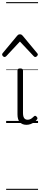

<svg xmlns="http://www.w3.org/2000/svg" viewBox="-58 -1161 379 1812"><path d="M192 17Q171 17 155.5 10.5Q140 4 129 -8Q118 -20 112.5 -38.5Q107 -57 107 -82V-496Q107 -506 113 -510.5Q119 -515 132 -515Q146 -515 152.5 -510.5Q159 -506 159 -496V-94Q159 -74 163.5 -60Q168 -46 177.5 -38.5Q187 -31 202 -31Q213 -31 223 -34.5Q233 -38 243 -45.5Q253 -53 263 -63Q269 -69 275.5 -68Q282 -67 288 -59Q293 -54 295 -48Q297 -42 292 -35Q281 -20 264.5 -8Q248 4 229.5 10.5Q211 17 192 17ZM-15 -623Q-23 -623 -30.5 -631Q-38 -639 -38 -647Q-38 -649 -37 -652Q-36 -655 -33 -659L105 -825Q110 -831 115.5 -834Q121 -837 130 -837Q139 -837 144.5 -834Q150 -831 155 -825L293 -659Q297 -655 298 -652Q299 -649 299 -647Q299 -639 291 -631Q283 -623 275 -623Q270 -623 266.5 -625.5Q263 -628 259 -632L130 -769L2 -632Q-2 -628 -6 -625.5Q-10 -623 -15 -623ZM0 621H301V631H0ZM0 -20H301V0H0ZM0 -505H301V-500H0ZM0 -1141H301V-1131H0Z"/></svg>

Font: Playwrite BR Guides
Style: Regular
Weight: 400
Designer: Veronika Burian, José Scaglione
Foundry: TypeTogether
Version: Version 1.003